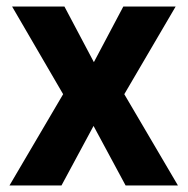

<svg xmlns="http://www.w3.org/2000/svg" viewBox="-20 -567 574 587"><path d="M173 -279 9 0H168L266 -182L364 0H524L360 -279L517 -547H357L267 -377L177 -547H17Z"/></svg>

Font: Noto Sans Thai Looped SemiCondensed
Style: Bold
Weight: 700
Width: 4
Designer: Sasikarn Vongin, Ben Mitchell
Foundry: The Fontpad Ltd
Version: Version 1.001